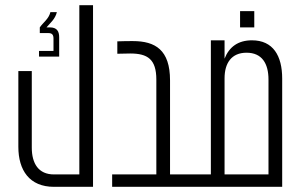

<svg xmlns="http://www.w3.org/2000/svg" viewBox="-20 -723 1163 743"><path d="M287 -703V-48H189C129 -48 103 -90 103 -152V-448H51V-155C51 -64 94 0 189 0H340V-703ZM209 -579C209 -602 200 -617 173 -617H160C173 -633 194 -649 200 -676H175C169 -650 147 -636 134 -617V-595H167C181 -595 187 -589 187 -574V-526H131V-504H209Z M711 0C713 0 714 -1 714 -3V-45C714 -47 713 -48 711 -48H638V-412C638 -530 581 -564 494 -564C480 -564 457 -564 434 -563V-515C445 -515 472 -516 484 -516C551 -516 585 -494 585 -415V-48H414V0Z M909 -680V-617H964V-680ZM709 -48C706 -48 705 -47 705 -44V-4C705 -1 706 0 709 0H1072V-419C1072 -507 1037 -567 955 -567C902 -567 867 -542 849 -496V-567H796V-48ZM849 -48V-420C849 -479 876 -519 934 -519C994 -519 1019 -477 1019 -415V-48Z"/></svg>

Font: Modon Arabic
Style: Regular
Weight: 400
Designer: Ahmedzaza
Foundry: Ahmedzaza
Version: Version 2.010